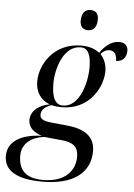

<svg xmlns="http://www.w3.org/2000/svg" viewBox="-112 -798 760 1086"><g transform="rotate(5 268.5 -255.5)"><path d="M353 -636C377 -636 403 -650 403 -701C403 -739 383 -751 357 -751C327 -751 307 -730 307 -686C307 -650 326 -636 353 -636ZM170 240C350 240 441 163 441 43C441 -37 385 -78 286 -88L196 -97C154 -101 127 -109 127 -136C127 -165 147 -182 184 -196C202 -191 222 -189 242 -189C400 -189 471 -323 471 -413C471 -451 458 -483 435 -508C448 -524 466 -534 484 -534C515 -534 526 -509 526 -477C571 -477 585 -510 585 -539C585 -566 568 -585 535 -585C490 -585 453 -553 427 -514C400 -536 364 -546 324 -546C166 -546 92 -417 92 -323C92 -263 121 -219 174 -199C100 -186 67 -143 67 -103C67 -70 84 -38 144 -18C26 -15 -48 32 -48 112C-48 196 24 240 170 240ZM248 -199C208 -199 184 -234 184 -319C184 -399 221 -536 321 -536C361 -536 380 -500 380 -426C380 -336 341 -199 248 -199ZM172 230C67 230 33 178 33 104C33 32 91 -5 159 -13L261 -3C326 3 354 28 354 82C354 156 305 230 172 230Z"/></g></svg>

Font: Noto Serif Display
Style: Italic
Weight: 400
Italic angle: -12°
Designer: Monotype Design Team
Foundry: Monotype Imaging Inc.
Version: Version 2.009